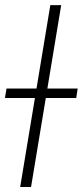

<svg xmlns="http://www.w3.org/2000/svg" viewBox="-49 -748 331 768"><path d="M195.8 -727.5 75.2 0H31.7L152.3 -727.5ZM-29.3 -356 -22.9 -394H261.7L255.9 -356Z"/></svg>

Font: Inter 24pt ExtraLight
Style: Italic
Weight: 250
Italic angle: -9.3988°
Version: Version 4.001;git-66647c0bb